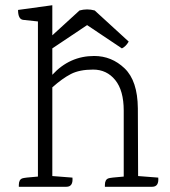

<svg xmlns="http://www.w3.org/2000/svg" viewBox="-20 -714 651 734"><path d="M562 0H381V-7Q381 -27 394 -32Q401 -35 453 -39V-291Q453 -368 420.5 -408Q388 -448 336 -448Q284 -448 251 -431Q218 -414 180 -380V-41L257 -35Q260 0 234 0H52V-7Q52 -27 65 -32Q72 -35 125 -39V-632L69 -638Q49 -640 49 -676L180 -694V-579L284 -674Q313 -682 342 -674L472 -555Q461 -536 446 -529L313 -618L180 -529V-428Q246 -500 340 -500Q407 -500 456.5 -452.5Q506 -405 507 -300L508 -41L585 -35Q588 0 562 0Z"/></svg>

Font: Karma Light
Style: Regular
Weight: 300
Designer: Joana Correia
Foundry: Indian Type Foundry
Version: Version 1.202;PS 1.0;hotconv 1.0.78;makeotf.lib2.5.61930; tt